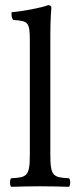

<svg xmlns="http://www.w3.org/2000/svg" viewBox="-20 -718 304 740"><path d="M95 -122C95 -39 84 -34 23 -31C17 -25 17 -4 23 2C58 1 95 0 135 0C175 0 213 1 246 2C252 -4 252 -25 246 -31C185 -34 174 -39 174 -122V-583C174 -648 178 -688 178 -688C178 -695 174 -698 165 -698C140 -688 65 -674 25 -671C23 -663 25 -647 31 -641C89 -637 95 -634 95 -559Z"/></svg>

Font: Libertinus Math
Style: Regular
Weight: 400
Designer: Philipp H. Poll
Foundry: Khaled Hosny
Version: Version 6.2